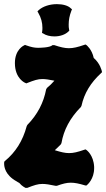

<svg xmlns="http://www.w3.org/2000/svg" viewBox="-29 -911 513 928"><path d="M463 -568C462 -570 456 -603 424 -631C415 -673 390 -692 389 -693L384 -696L378 -694C346 -683 325 -678 304 -678C284 -678 263 -683 233 -693H225C212 -680 161 -680 154 -680C138 -680 122 -683 97 -692L92 -694L88 -692C86 -691 43 -672 43 -606C43 -530 93 -510 94 -510L98 -508L103 -510C136 -523 154 -529 176 -529C191 -529 209 -526 234 -521C223 -508 211 -497 198 -486L194 -479C182 -415 152 -357 103 -307L100 -301C81 -230 46 -175 -5 -133L-8 -130L-9 -125V-120C-9 -106 -5 -65 52 -34C56 -31 60 -29 64 -27C78 -10 93 -4 94 -3H103C136 -16 154 -22 176 -22C192 -22 211 -19 239 -13H246C274 -23 293 -28 313 -28C332 -28 352 -24 382 -15L388 -14L393 -18C394 -19 426 -46 426 -98V-105C423 -162 390 -185 389 -186L384 -189L378 -187C346 -176 326 -171 305 -171C285 -171 265 -176 236 -185L264 -212L268 -219C279 -283 309 -340 362 -394L365 -400C378 -460 409 -511 459 -557L464 -562ZM313 -871C300 -884 275 -891 246 -891C211 -891 178 -880 158 -862L152 -856L156 -849C170 -825 176 -801 176 -777C176 -771 176 -766 175 -760L174 -752L180 -749C193 -740 213 -735 234 -735C262 -735 287 -744 302 -759L306 -763L305 -768C303 -776 303 -784 303 -793C303 -814 307 -836 316 -859L319 -866Z"/></svg>

Font: Hanalei Fill
Style: Regular
Weight: 400
Designer: Astigmatic (AOETI)
Foundry: Astigmatic (AOETI)
Version: Version 1.000